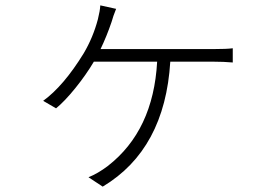

<svg xmlns="http://www.w3.org/2000/svg" viewBox="-20 -624 1040 716"><path d="M355 -441H776Q826 -441 848 -444V-391Q814 -394 776 -394H615Q595 -67 363 72L310 37Q345 23 382 -5Q552 -137 566 -394H330Q301 -345 261 -295.5Q221 -246 189 -220L141 -248Q217 -303 292 -425Q327 -484 345 -552Q353 -584 354 -604L413 -591Q402 -564 396 -542Q378 -489 355 -441Z"/></svg>

Font: Noto Sans Korean Light
Style: Regular
Weight: 300
Designer: Ryoko NISHIZUKA  (kana & ideographs); Paul D. Hunt (Latin, Greek & Cyrillic); Wenlong ZHANG  (bopomofo); Sandoll Communi
Foundry: Adobe Systems Incorporated
Version: Version 1.000;PS 1;hotconv 1.0.78;makeotf.lib2.5.61930